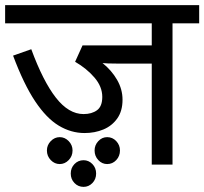

<svg xmlns="http://www.w3.org/2000/svg" viewBox="-20 -642 797 749"><path d="M653 -551V0H572V-394H435Q396 -394 380 -396Q415 -368 436.5 -331Q458 -294 458 -253Q458 -209 437.5 -180Q417 -151 383.5 -137Q350 -123 310 -123Q257 -123 209 -152Q161 -181 117 -247Q73 -313 31 -425L102 -450Q148 -325 198 -261Q248 -197 306 -197Q338 -197 358.5 -212Q379 -227 379 -264Q379 -304 348.5 -339.5Q318 -375 273 -401L302 -465H572V-551H0V-622H757V-551ZM349 -55Q349 -76 363.5 -91.5Q378 -107 398 -107Q419 -107 433.5 -91.5Q448 -76 448 -55Q448 -33 433.5 -17.5Q419 -2 398 -2Q378 -2 363.5 -17.5Q349 -33 349 -55ZM163 -55Q163 -76 178 -91.5Q193 -107 213 -107Q233 -107 248 -91.5Q263 -76 263 -55Q263 -33 248 -17.5Q233 -2 213 -2Q193 -2 178 -17.5Q163 -33 163 -55ZM256 35Q256 13 270.5 -2Q285 -17 306 -17Q326 -17 340.5 -2Q355 13 355 35Q355 57 340.5 72Q326 87 306 87Q285 87 270.5 72Q256 57 256 35Z"/></svg>

Font: Go Noto Current
Style: Regular
Weight: 400
Designer: Monotype Design Team
Foundry: Monotype Imaging Inc.
Version: Version 2.007; ttfautohint (v1.8) -l 8 -r 50 -G 200 -x 14 -D